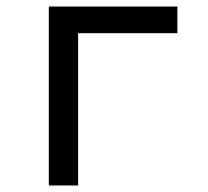

<svg xmlns="http://www.w3.org/2000/svg" viewBox="-20 -570 640 590"><path d="M130 0V-550H525V-468H220V0Z"/></svg>

Font: Liga JetBrainsMono Nerd Font
Style: Regular
Weight: 400
Designer: Philipp Nurullin, Konstantin Bulenkov
Foundry: JetBrains
Version: Version 2.225; ttfautohint (v1.8.3)